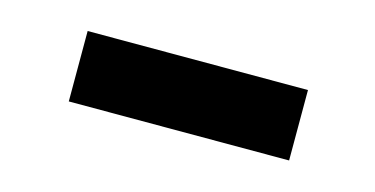

<svg xmlns="http://www.w3.org/2000/svg" viewBox="-30 -431 520 266"><g transform="rotate(15 230.5 -298.5)"><path d="M389 -349H73V-248H389Z"/></g></svg>

Font: Wafeq Semi Bold
Style: Regular
Weight: 600
Designer: Rasmus Andersson & Azza Alameddine
Foundry: Google & TypeTogether
Version: Version 3.000;January 28, 2025;FontCreator 15.0.0.3014 64-bi